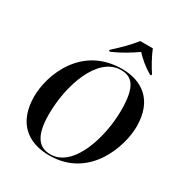

<svg xmlns="http://www.w3.org/2000/svg" viewBox="-214 -1101 1202 1268"><g transform="rotate(30 386.5 -466.5)"><path d="M341 -793 340 -784H352C413 -810 484 -853 528 -885C558 -852 602 -814 653 -784H663L664 -793C639 -829 599 -901 583 -944H487C451 -897 388 -835 341 -793ZM343 11C652 11 749 -296 749 -443C749 -645 626 -725 477 -725C166 -725 63 -438 63 -278C63 -79 179 11 343 11ZM346 1C263 1 206 -53 206 -224C206 -450 299 -715 473 -715C558 -715 607 -667 607 -485C607 -280 522 1 346 1Z"/></g></svg>

Font: Noto Serif Display SemiBold
Style: Italic
Weight: 600
Italic angle: -12°
Designer: Monotype Design Team
Foundry: Monotype Imaging Inc.
Version: Version 2.009